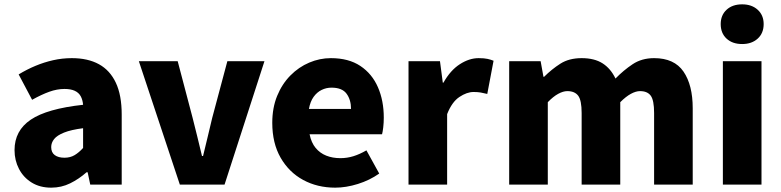

<svg xmlns="http://www.w3.org/2000/svg" viewBox="-20 -851 3601 885"><path d="M216 14Q164 14 126 -9.5Q88 -33 67.5 -72.5Q47 -112 47 -159Q47 -249 122 -299.5Q197 -350 363 -368Q361 -391 352 -407.5Q343 -424 324.5 -432.5Q306 -441 277 -441Q243 -441 207 -428Q171 -415 128 -391L66 -508Q104 -531 143.5 -547.5Q183 -564 225 -573.5Q267 -583 311 -583Q385 -583 436 -555Q487 -527 514 -469.5Q541 -412 541 -323V0H396L384 -57H379Q344 -26 303.5 -6Q263 14 216 14ZM277 -124Q304 -124 324 -136Q344 -148 363 -169V-260Q308 -253 275.5 -240Q243 -227 229.5 -210Q216 -193 216 -173Q216 -148 232.5 -136Q249 -124 277 -124Z M809 0 620 -569H799L868 -307Q879 -265 889.5 -221Q900 -177 911 -132H916Q927 -177 937.5 -221Q948 -265 958 -307L1028 -569H1199L1015 0Z M1525 14Q1443 14 1377.5 -21.5Q1312 -57 1273.5 -124Q1235 -191 1235 -285Q1235 -354 1257.5 -409Q1280 -464 1318.5 -503Q1357 -542 1405.5 -562.5Q1454 -583 1505 -583Q1587 -583 1641 -547Q1695 -511 1722 -449Q1749 -387 1749 -309Q1749 -285 1746.5 -264Q1744 -243 1741 -232H1407Q1415 -193 1435 -169Q1455 -145 1484 -133.5Q1513 -122 1549 -122Q1580 -122 1609 -131Q1638 -140 1669 -158L1728 -51Q1684 -20 1629.5 -3Q1575 14 1525 14ZM1404 -349H1598Q1598 -391 1577.5 -419Q1557 -447 1508 -447Q1484 -447 1462.5 -436.5Q1441 -426 1425.5 -404.5Q1410 -383 1404 -349Z M1863 0V-569H2008L2021 -470H2024Q2056 -527 2099.5 -555Q2143 -583 2186 -583Q2212 -583 2227.5 -579.5Q2243 -576 2255 -571L2226 -418Q2210 -422 2196 -424.5Q2182 -427 2163 -427Q2132 -427 2097.5 -404Q2063 -381 2041 -325V0Z M2327 0V-569H2472L2485 -497H2488Q2523 -532 2563 -557.5Q2603 -583 2661 -583Q2720 -583 2757.5 -559Q2795 -535 2817 -489Q2854 -527 2896 -555Q2938 -583 2995 -583Q3088 -583 3130.5 -521Q3173 -459 3173 -352V0H2995V-330Q2995 -389 2979.5 -410Q2964 -431 2930 -431Q2911 -431 2888 -418.5Q2865 -406 2839 -380V0H2661V-330Q2661 -389 2645 -410Q2629 -431 2595 -431Q2576 -431 2553 -418.5Q2530 -406 2505 -380V0Z M3312 0V-569H3490V0ZM3401 -648Q3356 -648 3329 -673Q3302 -698 3302 -740Q3302 -781 3329 -806Q3356 -831 3401 -831Q3445 -831 3472.5 -806Q3500 -781 3500 -740Q3500 -698 3472.5 -673Q3445 -648 3401 -648Z"/></svg>

Font: Noto Sans SC Black
Style: Regular
Weight: 900
Designer: Ryoko NISHIZUKA  (kana, bopomofo & ideographs); Paul D. Hunt (Latin, Greek & Cyrillic); Sandoll Communications , Soo-you
Foundry: Adobe
Version: Version 2.004-H2;hotconv 1.0.118;makeotfexe 2.5.65603